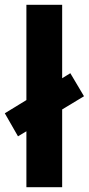

<svg xmlns="http://www.w3.org/2000/svg" viewBox="-32 -780 370 800"><path d="M78 0V-233L43 -212L-12 -308L78 -363V-760H227V-454L261 -475L318 -379L227 -324V0Z"/></svg>

Font: Noto Sans Cham
Style: Regular
Weight: 400
Designer: Monotype Design Team
Foundry: Monotype Imaging Inc.
Version: Version 2.002